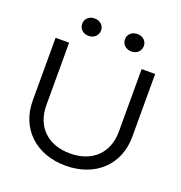

<svg xmlns="http://www.w3.org/2000/svg" viewBox="-166 -1098 1184 1254"><g transform="rotate(20 426.5 -471.5)"><path d="M175 -750H81V-313C81 -119 221 13 427 13C633 13 773 -119 773 -313V-750H679V-315C679 -167 582 -72 427 -72C272 -72 175 -167 175 -315ZM278 -835C316 -835 344 -861 344 -896C344 -931 316 -956 278 -956C240 -956 213 -931 213 -896C213 -861 240 -835 278 -835ZM576 -835C614 -835 641 -861 641 -896C641 -931 614 -956 576 -956C538 -956 510 -931 510 -896C510 -861 538 -835 576 -835Z"/></g></svg>

Font: Bounded Light
Style: Regular
Weight: 300
Designer: Vlad Churkin
Version: Version 3.0